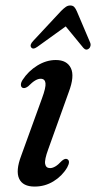

<svg xmlns="http://www.w3.org/2000/svg" viewBox="-20 -678 354 707"><path d="M164.5 -59Q173 -59 183.2 -64.8Q193.5 -70.5 208 -86Q220 -96 227.5 -92Q240.5 -85.5 227.5 -61.5Q209 -30 177.2 -10.5Q145.5 9 107.5 9Q64 9 50.5 -20Q37 -49 58 -104.5L134.5 -315.5Q149.5 -356 147.5 -372Q145.5 -388 129.5 -388Q120.5 -388 109.8 -381.8Q99 -375.5 83.5 -360Q71 -351 63.5 -354.5Q57.5 -357 57 -365Q56.5 -373 63 -383.5Q84 -416 117.2 -436.5Q150.5 -457 185.5 -457Q226.5 -457 241 -427.2Q255.5 -397.5 233 -338.5L157.5 -128Q143.5 -90 146.2 -74.5Q149 -59 164.5 -59ZM117.7 -505.7Q101.5 -494 94.7 -503.7Q88.6 -512.8 101.9 -527L205 -637.6Q214.8 -647.4 222.5 -652.7Q230.1 -658 239.3 -657.8Q248.5 -657.6 253.6 -652Q258.7 -646.4 263 -636.3L311.7 -521.8Q314.8 -514.7 313 -508.3Q311.2 -501.8 307.3 -498.9Q296.7 -490.6 286.9 -501.8L222 -580.8Z"/></svg>

Font: Fraunces 72pt Soft
Style: Italic
Weight: 400
Italic angle: -16°
Version: Version 1.000;[b76b70a41]